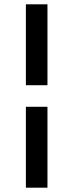

<svg xmlns="http://www.w3.org/2000/svg" viewBox="-20 -770 340 890"><path d="M100 -375H200V-750H100ZM100 100H200V-275H100Z"/></svg>

Font: Boon SemiBold
Style: Regular
Weight: 600
Designer: Sungsit Sawaiwan
Foundry: FontUni
Version: Version 2.0